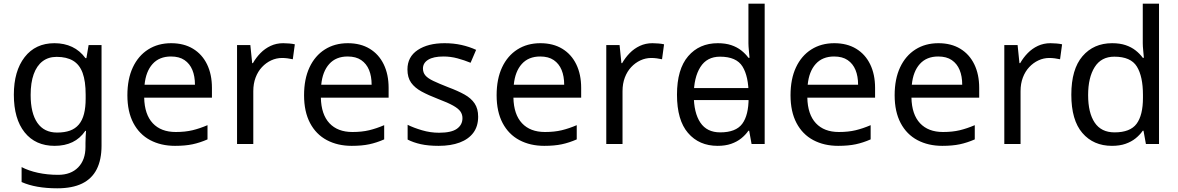

<svg xmlns="http://www.w3.org/2000/svg" viewBox="-20 -780 6383 1040"><path d="M275 -546Q328 -546 370.5 -526Q413 -506 443 -465H448L460 -536H530V9Q530 85 504 136.5Q478 188 425 214Q372 240 290 240Q232 240 183.5 231.5Q135 223 97 206V125Q135 145 186 156Q237 167 295 167Q364 167 403.5 126.5Q443 86 443 16V-5Q443 -17 444 -39.5Q445 -62 446 -71H442Q414 -30 372.5 -10Q331 10 276 10Q172 10 113.5 -63Q55 -136 55 -267Q55 -395 113.5 -470.5Q172 -546 275 -546ZM287 -472Q242 -472 210.5 -448Q179 -424 162.5 -378Q146 -332 146 -266Q146 -167 182.5 -114.5Q219 -62 289 -62Q330 -62 359 -72.5Q388 -83 407 -105.5Q426 -128 435 -163Q444 -198 444 -246V-267Q444 -340 427.5 -385Q411 -430 376 -451Q341 -472 287 -472Z M907 -546Q976 -546 1025.5 -516Q1075 -486 1101.5 -431.5Q1128 -377 1128 -304V-251H761Q763 -160 807.5 -112.5Q852 -65 932 -65Q983 -65 1022.5 -74.5Q1062 -84 1104 -102V-25Q1063 -7 1023 1.5Q983 10 928 10Q852 10 793.5 -21Q735 -52 702.5 -113.5Q670 -175 670 -264Q670 -352 699.5 -415Q729 -478 782.5 -512Q836 -546 907 -546ZM906 -474Q843 -474 806.5 -433.5Q770 -393 763 -321H1036Q1036 -367 1022 -401Q1008 -435 979.5 -454.5Q951 -474 906 -474Z M1514 -546Q1529 -546 1546.5 -544.5Q1564 -543 1577 -540L1566 -459Q1553 -462 1537.5 -464Q1522 -466 1508 -466Q1477 -466 1449 -453Q1421 -440 1399 -416.5Q1377 -393 1364.5 -360Q1352 -327 1352 -286V0H1264V-536H1336L1346 -438H1350Q1367 -468 1391 -492.5Q1415 -517 1446 -531.5Q1477 -546 1514 -546Z M1864 -546Q1933 -546 1982.5 -516Q2032 -486 2058.5 -431.5Q2085 -377 2085 -304V-251H1718Q1720 -160 1764.5 -112.5Q1809 -65 1889 -65Q1940 -65 1979.5 -74.5Q2019 -84 2061 -102V-25Q2020 -7 1980 1.5Q1940 10 1885 10Q1809 10 1750.5 -21Q1692 -52 1659.5 -113.5Q1627 -175 1627 -264Q1627 -352 1656.5 -415Q1686 -478 1739.5 -512Q1793 -546 1864 -546ZM1863 -474Q1800 -474 1763.5 -433.5Q1727 -393 1720 -321H1993Q1993 -367 1979 -401Q1965 -435 1936.5 -454.5Q1908 -474 1863 -474Z M2570 -148Q2570 -96 2544 -61Q2518 -26 2470 -8Q2422 10 2356 10Q2300 10 2259.5 1Q2219 -8 2188 -24V-104Q2220 -88 2265.5 -74.5Q2311 -61 2358 -61Q2425 -61 2455 -82.5Q2485 -104 2485 -140Q2485 -160 2474 -176Q2463 -192 2434.5 -208Q2406 -224 2353 -244Q2301 -264 2264 -284Q2227 -304 2207 -332Q2187 -360 2187 -404Q2187 -472 2242.5 -509Q2298 -546 2388 -546Q2437 -546 2479.5 -536.5Q2522 -527 2559 -510L2529 -440Q2495 -454 2458 -464Q2421 -474 2382 -474Q2328 -474 2299.5 -456.5Q2271 -439 2271 -409Q2271 -387 2284 -371.5Q2297 -356 2327.5 -341.5Q2358 -327 2409 -307Q2460 -288 2496 -268Q2532 -248 2551 -219.5Q2570 -191 2570 -148Z M2907 -546Q2976 -546 3025.5 -516Q3075 -486 3101.5 -431.5Q3128 -377 3128 -304V-251H2761Q2763 -160 2807.5 -112.5Q2852 -65 2932 -65Q2983 -65 3022.5 -74.5Q3062 -84 3104 -102V-25Q3063 -7 3023 1.5Q2983 10 2928 10Q2852 10 2793.5 -21Q2735 -52 2702.5 -113.5Q2670 -175 2670 -264Q2670 -352 2699.5 -415Q2729 -478 2782.5 -512Q2836 -546 2907 -546ZM2906 -474Q2843 -474 2806.5 -433.5Q2770 -393 2763 -321H3036Q3036 -367 3022 -401Q3008 -435 2979.5 -454.5Q2951 -474 2906 -474Z M3514 -546Q3529 -546 3546.5 -544.5Q3564 -543 3577 -540L3566 -459Q3553 -462 3537.5 -464Q3522 -466 3508 -466Q3477 -466 3449 -453Q3421 -440 3399 -416.5Q3377 -393 3364.5 -360Q3352 -327 3352 -286V0H3264V-536H3336L3346 -438H3350Q3367 -468 3391 -492.5Q3415 -517 3446 -531.5Q3477 -546 3514 -546Z M3696 -238V-303H4072V-238ZM3867 10Q3767 10 3707 -59.5Q3647 -129 3647 -267Q3647 -405 3707.5 -475.5Q3768 -546 3868 -546Q3910 -546 3941 -535.5Q3972 -525 3995 -507Q4018 -489 4034 -467H4040Q4039 -480 4036.5 -505.5Q4034 -531 4034 -546V-760H4122V0H4051L4038 -72H4034Q4018 -49 3995 -30.5Q3972 -12 3940.5 -1Q3909 10 3867 10ZM3881 -63Q3966 -63 4000.5 -109.5Q4035 -156 4035 -250V-266Q4035 -366 4002 -419.5Q3969 -473 3880 -473Q3809 -473 3773.5 -416.5Q3738 -360 3738 -265Q3738 -169 3773.5 -116Q3809 -63 3881 -63Z M4499 -546Q4568 -546 4617.5 -516Q4667 -486 4693.5 -431.5Q4720 -377 4720 -304V-251H4353Q4355 -160 4399.5 -112.5Q4444 -65 4524 -65Q4575 -65 4614.5 -74.5Q4654 -84 4696 -102V-25Q4655 -7 4615 1.5Q4575 10 4520 10Q4444 10 4385.5 -21Q4327 -52 4294.5 -113.5Q4262 -175 4262 -264Q4262 -352 4291.5 -415Q4321 -478 4374.5 -512Q4428 -546 4499 -546ZM4498 -474Q4435 -474 4398.5 -433.5Q4362 -393 4355 -321H4628Q4628 -367 4614 -401Q4600 -435 4571.5 -454.5Q4543 -474 4498 -474Z M5063 -546Q5132 -546 5181.5 -516Q5231 -486 5257.5 -431.5Q5284 -377 5284 -304V-251H4917Q4919 -160 4963.5 -112.5Q5008 -65 5088 -65Q5139 -65 5178.5 -74.5Q5218 -84 5260 -102V-25Q5219 -7 5179 1.5Q5139 10 5084 10Q5008 10 4949.5 -21Q4891 -52 4858.5 -113.5Q4826 -175 4826 -264Q4826 -352 4855.5 -415Q4885 -478 4938.5 -512Q4992 -546 5063 -546ZM5062 -474Q4999 -474 4962.5 -433.5Q4926 -393 4919 -321H5192Q5192 -367 5178 -401Q5164 -435 5135.5 -454.5Q5107 -474 5062 -474Z M5670 -546Q5685 -546 5702.5 -544.5Q5720 -543 5733 -540L5722 -459Q5709 -462 5693.5 -464Q5678 -466 5664 -466Q5633 -466 5605 -453Q5577 -440 5555 -416.5Q5533 -393 5520.5 -360Q5508 -327 5508 -286V0H5420V-536H5492L5502 -438H5506Q5523 -468 5547 -492.5Q5571 -517 5602 -531.5Q5633 -546 5670 -546Z M6003 10Q5903 10 5843 -59.5Q5783 -129 5783 -267Q5783 -405 5843.5 -475.5Q5904 -546 6004 -546Q6046 -546 6077 -535.5Q6108 -525 6131 -507Q6154 -489 6170 -467H6176Q6175 -480 6172.5 -505.5Q6170 -531 6170 -546V-760H6258V0H6187L6174 -72H6170Q6154 -49 6131 -30.5Q6108 -12 6076.5 -1Q6045 10 6003 10ZM6017 -63Q6102 -63 6136.5 -109.5Q6171 -156 6171 -250V-266Q6171 -366 6138 -419.5Q6105 -473 6016 -473Q5945 -473 5909.5 -416.5Q5874 -360 5874 -265Q5874 -169 5909.5 -116Q5945 -63 6017 -63Z"/></svg>

Font: utelugu25
Style: Book
Weight: 400
Designer: Jelle Bosma - Monotype Design Team
Foundry: Monotype Imaging Inc.
Version: Version 2.003